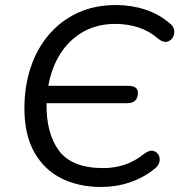

<svg xmlns="http://www.w3.org/2000/svg" viewBox="-20 -734 713 763"><path d="M382 9Q292 9 223.5 -25.5Q155 -60 116 -129.5Q77 -199 77 -304Q77 -391 102 -466Q127 -541 174.5 -596.5Q222 -652 289 -683Q356 -714 441 -714Q502 -714 557 -696Q612 -678 655 -641Q671 -628 672.5 -612Q674 -596 665.5 -583.5Q657 -571 642.5 -568Q628 -565 610 -579Q575 -610 531.5 -624.5Q488 -639 438 -639Q367 -639 311.5 -608Q256 -577 220.5 -521.5Q185 -466 172 -393H489Q530 -393 528 -362Q526 -324 486 -324H165Q163 -204 214.5 -135Q266 -66 391 -66Q433 -66 474 -79Q515 -92 556 -125Q575 -138 589 -134.5Q603 -131 610 -118.5Q617 -106 613.5 -90.5Q610 -75 594 -63Q551 -28 496.5 -9.5Q442 9 382 9Z"/></svg>

Font: Nunito
Style: Italic
Weight: 400
Italic angle: -9°
Designer: Vernon Adams
Foundry: Vernon Adams
Version: Version 3.601; ttfautohint (v1.8.2.53-6de2)